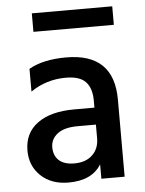

<svg xmlns="http://www.w3.org/2000/svg" viewBox="-52 -752 603 798"><g transform="rotate(-5 249.5 -353.0)"><path d="M335.9 -226.1V-168.9Q335.9 -126 308.3 -99.6Q280.8 -73.2 232.9 -73.2Q190.9 -73.2 168.9 -93Q147 -112.8 147 -147.9Q147 -182.1 175.3 -204.1Q203.6 -226.1 259.8 -226.1ZM81.1 -386.2Q147 -431.2 228 -431.2Q286.1 -431.2 311 -404.5Q335.9 -377.9 335.9 -326.2V-296.9H252Q152.8 -296.9 97.9 -256.6Q43 -216.3 43 -143.1Q43 -79.1 86.7 -37.6Q130.4 3.9 202.1 3.9Q299.8 3.9 338.9 -60.1V0H436V-321.8Q436 -515.1 236.8 -515.1Q140.1 -515.1 81.1 -481ZM446.3 -632.8V-710H110.8V-632.8Z"/></g></svg>

Font: FAU Chimera Medium
Style: Regular
Weight: 500
Version: Version 1.002;hotconv 1.0.117;makeotfexe 2.5.65602